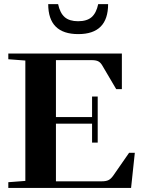

<svg xmlns="http://www.w3.org/2000/svg" viewBox="-20 -927 696 947"><path d="M366.2 -758.8Q217.8 -758.8 217.8 -906.7H266.6Q275.9 -862.8 299.1 -842.5Q322.3 -822.3 365.2 -822.3Q408.7 -822.3 431.9 -842.5Q455.1 -862.8 464.4 -906.7H513.2Q513.2 -758.8 366.2 -758.8ZM21 0V-28.3L105 -34.7V-628.4L21 -634.8V-663.1H581.1V-487.3H553.2L483.9 -605Q475.6 -619.1 464.1 -624.8Q452.6 -630.4 432.1 -630.4H255.9V-349.6H434.1V-450.7H461.9V-223.6H434.1V-316.9H255.9V-32.7H481.9Q502.9 -32.7 514.9 -38.6Q526.9 -44.4 538.1 -60.1L616.7 -173.3H645L626.5 0Z"/></svg>

Font: Elstob 14pt
Style: Bold
Weight: 700
Designer: Peter S. Baker
Version: Version 1.015